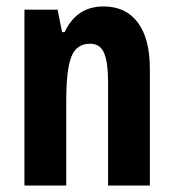

<svg xmlns="http://www.w3.org/2000/svg" viewBox="-20 -577 541 597"><path d="M302 -557Q371 -557 408.5 -507Q446 -457 446 -362V0H316V-324Q316 -382 304 -411.5Q292 -441 260 -441Q218 -441 202 -401Q186 -361 186 -263V0H56V-547H159L173 -477H181Q218 -557 302 -557Z"/></svg>

Font: Noto Sans Khmer UI ExtraCondensed
Style: Bold
Weight: 700
Width: 2
Designer: Danh Hong and the Monotype Design Team
Foundry: Monotype Imaging Inc.
Version: Version 2.002; ttfautohint (v1.8.4.7-5d5b)